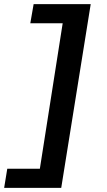

<svg xmlns="http://www.w3.org/2000/svg" viewBox="-75 -725 516 925"><path d="M-55 180 -40 88H117L227 -613H71L87 -705H362L220 180Z"/></svg>

Font: Nunito Sans 7pt Expanded SemiBold
Style: Italic
Weight: 600
Width: 7
Italic angle: -9°
Designer: Vernon Adams
Foundry: Vernon Adams
Version: Version 3.101;gftools[0.9.27]